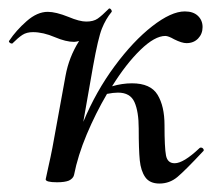

<svg xmlns="http://www.w3.org/2000/svg" viewBox="-20 -423 522 454"><path d="M143 4Q133 8 115 8Q88 8 88 1Q89 -5 94.5 -29Q100 -53 104 -74L135 -244Q143 -288 167 -326Q159 -324 155 -324Q136 -324 110 -335Q82 -347 58 -347Q43 -347 33 -340.5Q23 -334 9 -320H8Q5 -320 2.5 -322.5Q0 -325 2 -327Q18 -351 43 -373Q68 -395 93 -395Q112 -395 142 -383Q168 -372 184 -372Q201 -372 211 -379Q221 -386 237 -402Q237 -403 239 -403Q241 -403 243 -400Q245 -397 244 -395Q230 -378 221 -355.5Q212 -333 200 -266L177 -135Q207 -207 251 -266.5Q295 -326 340 -361Q385 -396 417 -396Q437 -396 448 -385.5Q459 -375 459 -359Q459 -343 448.5 -332Q438 -321 421 -321Q410 -321 392 -330Q378 -338 371 -338Q346 -338 312 -305Q278 -272 245 -219Q269 -226 292 -226Q336 -226 352.5 -199Q369 -172 369 -127Q369 -74 372.5 -55.5Q376 -37 393 -37Q414 -37 452 -73Q453 -74 455 -74Q459 -74 461 -70.5Q463 -67 460 -65Q418 -20 399.5 -4.5Q381 11 357 11Q334 11 323.5 -4Q313 -19 310.5 -44Q308 -69 308 -119Q308 -159 298 -181.5Q288 -204 259 -204Q248 -204 233 -201Q206 -155 185 -105Q164 -55 155 -9Q153 -1 143 4Z"/></svg>

Font: CormorantInfant-MediumItalic
Style: Italic
Weight: 500
Italic angle: -10°
Designer: Christian Thalmann (Catharsis Fonts)
Foundry: Catharsis Fonts
Version: Version 3.303